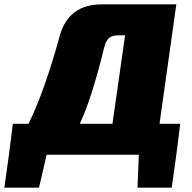

<svg xmlns="http://www.w3.org/2000/svg" viewBox="-70 -710 880 881"><path d="M740 -7 718 151H561L567 0H144L109 151H-50L-29 0L-11 -142H61Q135 -293 204 -545Q244 -690 397 -690H739L662 -142H757ZM446 -142 504 -548H473Q446 -548 431 -536Q416 -524 408 -492Q352 -261 296 -142Z"/></svg>

Font: Exo 2.0 Black
Style: Italic
Weight: 900
Italic angle: -8°
Designer: Natanael Gama
Version: Version 1.001;PS 001.001;hotconv 1.0.70;makeotf.lib2.5.58329